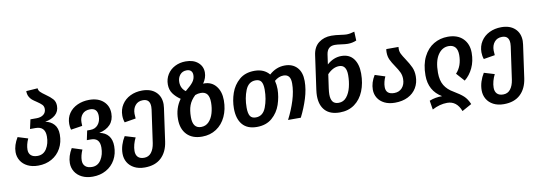

<svg xmlns="http://www.w3.org/2000/svg" viewBox="-68 -1231 5418 1926"><g transform="rotate(-10 2641.0 -268.5)"><path d="M497 -254Q497 -175 463 -113.5Q429 -52 368.5 -18Q308 16 231 16Q169 16 123.5 -6.5Q78 -29 53.5 -68.5Q29 -108 29 -156Q29 -226 75 -302L178 -270Q151 -211 151 -159Q151 -122 174 -101.5Q197 -81 240 -81Q301 -81 333.5 -133Q366 -185 366 -258Q366 -360 269 -360H212L233 -455H296Q340 -455 366.5 -476Q393 -497 393 -533Q393 -560 376.5 -577Q360 -594 327 -616Q299 -634 281.5 -648.5Q264 -663 252.5 -686Q241 -709 241 -741L358 -749Q359 -727 375.5 -710.5Q392 -694 425 -671Q470 -640 494.5 -612.5Q519 -585 519 -542Q519 -486 480.5 -451.5Q442 -417 375 -405Q430 -395 463.5 -357.5Q497 -320 497 -254Z M1014 -44Q1014 33 980.5 93Q947 153 887 186.5Q827 220 750 220Q687 220 641 197Q595 174 570.5 134.5Q546 95 546 47Q546 -23 591 -99L694 -66Q668 -7 668 42Q668 80 691.5 101.5Q715 123 760 123Q819 123 852 71Q885 19 885 -54Q885 -103 863 -127Q841 -151 796 -151H754L774 -246H807Q856 -246 885 -280.5Q914 -315 914 -369Q914 -450 839 -450Q787 -450 759.5 -418Q732 -386 732 -337L733 -300L616 -282Q608 -311 608 -341Q608 -403 639.5 -449Q671 -495 725.5 -520Q780 -545 846 -545Q937 -545 990 -497.5Q1043 -450 1043 -374Q1043 -304 1003 -260.5Q963 -217 890 -201Q950 -190 982 -150.5Q1014 -111 1014 -44Z M1575 -372Q1575 -355 1572 -335L1525 0Q1510 104 1448 162Q1386 220 1280 220Q1218 220 1173.5 196.5Q1129 173 1106 133.5Q1083 94 1083 45Q1083 1 1097 -43Q1111 -87 1135 -125L1241 -93Q1225 -62 1215.5 -27Q1206 8 1206 40Q1206 79 1227 101Q1248 123 1290 123Q1336 123 1363.5 88Q1391 53 1400 -7L1447 -340Q1449 -360 1449 -369Q1449 -448 1377 -448Q1327 -448 1299 -414Q1271 -380 1271 -328Q1271 -310 1274 -280L1159 -261Q1147 -294 1147 -331Q1147 -394 1178.5 -443Q1210 -492 1264.5 -518.5Q1319 -545 1386 -545Q1474 -545 1524.5 -498Q1575 -451 1575 -372Z M2177 -306Q2177 -215 2143 -141.5Q2109 -68 2046 -26.5Q1983 15 1900 15Q1801 15 1746 -42Q1691 -99 1691 -198Q1691 -311 1753 -396Q1707 -427 1679 -466Q1651 -505 1651 -559Q1651 -615 1679 -660.5Q1707 -706 1756.5 -731.5Q1806 -757 1867 -757Q1945 -757 1991.5 -717Q2038 -677 2038 -615Q2038 -559 2001 -506Q2005 -507 2011 -507Q2087 -507 2132 -451.5Q2177 -396 2177 -306ZM1768 -564Q1768 -499 1817 -463Q1819 -466 1825 -470Q1874 -509 1897 -540Q1920 -571 1920 -609Q1920 -637 1904.5 -652Q1889 -667 1861 -667Q1818 -667 1793 -637Q1768 -607 1768 -564ZM2047 -307Q2047 -364 2026 -391.5Q2005 -419 1961 -419Q1932 -419 1904 -408Q1858 -365 1840 -316Q1822 -267 1822 -196Q1822 -82 1907 -82Q1954 -82 1985.5 -114.5Q2017 -147 2032 -198.5Q2047 -250 2047 -307Z M3009 -356Q3009 -272 2980.5 -180.5Q2952 -89 2907 0H2777Q2824 -91 2852.5 -182.5Q2881 -274 2881 -354Q2881 -403 2862.5 -425Q2844 -447 2808 -447Q2760 -447 2716 -409Q2727 -368 2727 -322Q2726 -244 2700 -167Q2674 -90 2613.5 -37.5Q2553 15 2458 15Q2361 15 2311.5 -43.5Q2262 -102 2262 -208Q2262 -287 2288.5 -363.5Q2315 -440 2375 -492Q2435 -544 2530 -544Q2627 -544 2680 -480Q2751 -544 2839 -544Q2917 -544 2963 -495Q3009 -446 3009 -356ZM2525 -448Q2452 -448 2420.5 -369.5Q2389 -291 2389 -194Q2389 -135 2406 -108Q2423 -81 2464 -81Q2537 -81 2568 -162.5Q2599 -244 2599 -341Q2599 -397 2582 -422.5Q2565 -448 2525 -448Z M3580 -332Q3580 -233 3548 -154Q3516 -75 3453.5 -29.5Q3391 16 3303 16Q3205 16 3154.5 -37.5Q3104 -91 3104 -188Q3104 -213 3109 -250L3157 -592Q3168 -675 3221.5 -716Q3275 -757 3351 -757Q3393 -757 3445 -749Q3487 -743 3504 -743Q3540 -743 3585 -757L3589 -666Q3547 -648 3501 -648Q3477 -648 3435 -654Q3395 -660 3369 -660Q3293 -660 3281 -578L3267 -479Q3335 -539 3414 -539Q3495 -539 3537.5 -483Q3580 -427 3580 -332ZM3449 -339Q3449 -443 3375 -443Q3312 -443 3254 -382L3234 -241Q3229 -204 3229 -180Q3229 -132 3247.5 -106.5Q3266 -81 3308 -81Q3357 -81 3388.5 -119.5Q3420 -158 3434.5 -217Q3449 -276 3449 -339Z M4044 -394Q4078 -343 4096.5 -302.5Q4115 -262 4115 -210Q4115 -144 4084.5 -92.5Q4054 -41 3997.5 -12.5Q3941 16 3864 16Q3803 16 3758.5 -6Q3714 -28 3690.5 -66Q3667 -104 3667 -151Q3667 -223 3711 -294L3814 -261Q3803 -238 3796 -210Q3789 -182 3789 -156Q3789 -81 3874 -81Q3924 -81 3954.5 -115Q3985 -149 3985 -205Q3985 -243 3970.5 -273.5Q3956 -304 3928 -345Q3899 -387 3883.5 -420.5Q3868 -454 3868 -496Q3868 -516 3871 -529H3995Q3994 -523 3994 -508Q3994 -481 4006 -457Q4018 -433 4044 -394Z M4378 108Q4302 108 4225 149L4210 57Q4268 33 4340 33Q4212 -43 4212 -200Q4212 -312 4251 -389.5Q4290 -467 4355 -505.5Q4420 -544 4499 -544Q4598 -544 4653 -489Q4708 -434 4708 -344Q4708 -259 4676 -191Q4644 -123 4591 -81L4517 -164Q4581 -232 4581 -344Q4581 -397 4558 -423.5Q4535 -450 4492 -450Q4425 -450 4382.5 -387Q4340 -324 4340 -205Q4340 -126 4370.5 -75.5Q4401 -25 4463 10Q4524 46 4557.5 76.5Q4591 107 4614 162L4516 216Q4475 108 4378 108Z M5233 -372Q5233 -355 5230 -335L5183 0Q5168 104 5106 162Q5044 220 4938 220Q4876 220 4831.5 196.5Q4787 173 4764 133.5Q4741 94 4741 45Q4741 1 4755 -43Q4769 -87 4793 -125L4899 -93Q4883 -62 4873.5 -27Q4864 8 4864 40Q4864 79 4885 101Q4906 123 4948 123Q4994 123 5021.5 88Q5049 53 5058 -7L5105 -340Q5107 -360 5107 -369Q5107 -448 5035 -448Q4985 -448 4957 -414Q4929 -380 4929 -328Q4929 -310 4932 -280L4817 -261Q4805 -294 4805 -331Q4805 -394 4836.5 -443Q4868 -492 4922.5 -518.5Q4977 -545 5044 -545Q5132 -545 5182.5 -498Q5233 -451 5233 -372Z"/></g></svg>

Font: FiraGO Medium
Style: Italic
Weight: 500
Italic angle: -8°
Designer: bBox Type GmbH
Foundry: bBox Type GmbH
Version: Version 1.001